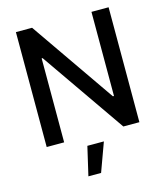

<svg xmlns="http://www.w3.org/2000/svg" viewBox="-134 -808 983 1141"><g transform="rotate(-15 357.5 -237.5)"><path d="M642.6 0H543.9L185.5 -516.6H179.7V0H72.3V-707H171.9L530.3 -189.5H537.1V-707H642.6ZM307.6 55.7H409.2L344.7 232.4H266.6Z"/></g></svg>

Font: Pretendard Std Medium
Style: Regular
Weight: 500
Designer: Base glyphs from Inter by Rasmus Andersson; Hangeul glyphs from Noto Sans CJK(Source Han Sans) by Jang Soo-young and Kan
Foundry: Kil Hyung-jin
Version: Version 1.309